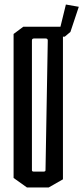

<svg xmlns="http://www.w3.org/2000/svg" viewBox="-20 -828 368 848"><path d="M328 -798 291 -687 266 -666H258V-36L195 0H99L40 -42V-678L83 -710H247L271 -808ZM191 -649Q191 -658 182 -658H130Q121 -658 121 -649V-76Q121 -70 130 -70H172Q181 -70 181 -76Z"/></svg>

Font: Bahianita
Style: Regular
Weight: 400
Designer: Pablo Cosgaya & Dani Raskovsky
Foundry: Pablo Cosgaya & Dani Raskovsky
Version: Version 1.008